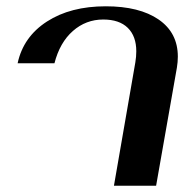

<svg xmlns="http://www.w3.org/2000/svg" viewBox="-20 -590 619 610"><path d="M410 -392Q413 -410 413 -427Q413 -475 386 -501.5Q359 -528 308 -528Q253 -528 211.5 -491.5Q170 -455 153 -389H36Q54 -473 129 -521.5Q204 -570 316 -570Q423 -570 484 -528Q545 -486 545 -410Q545 -393 542 -375L476 0H342Z"/></svg>

Font: Fahkwang SemiBold
Style: Italic
Weight: 600
Italic angle: -10°
Version: Version 1.000; ttfautohint (v1.6)